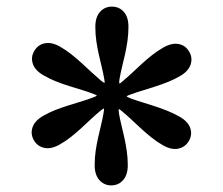

<svg xmlns="http://www.w3.org/2000/svg" viewBox="-20 -810 675 580"><path d="M82.5 -386Q93.5 -367.5 114.2 -363.2Q135 -359 160.5 -373.5Q179 -384 195.2 -397Q211.5 -410 226.5 -423.8Q241.5 -437.5 255.5 -450.8Q269.5 -464 283 -475Q290.5 -481 293 -482Q295.5 -483 293 -469.5Q290 -452 285.5 -433.2Q281 -414.5 276.5 -394.8Q272 -375 269 -354.2Q266 -333.5 266 -311Q266 -282 280.2 -266Q294.5 -250 316 -250Q338 -250 352 -266Q366 -282 366 -311Q366 -333 363 -353.5Q360 -374 355.8 -393.5Q351.5 -413 347 -431.2Q342.5 -449.5 339.5 -466.5Q337.5 -480.5 339.2 -480.5Q341 -480.5 349 -473.5Q362.5 -462.5 376.8 -449Q391 -435.5 406 -421.8Q421 -408 437.5 -394.8Q454 -381.5 472.5 -371Q498 -356.5 518.8 -361Q539.5 -365.5 550.5 -384Q561.5 -403 554.8 -423Q548 -443 522.5 -457.5Q505 -467.5 485.8 -475.2Q466.5 -483 447.2 -489.2Q428 -495.5 409.2 -501.2Q390.5 -507 374 -513Q361 -518 363.2 -519.8Q365.5 -521.5 377 -525.5Q393.5 -531.5 412 -537Q430.5 -542.5 449.5 -548.8Q468.5 -555 487.5 -562.5Q506.5 -570 523.5 -580Q549 -594.5 555.8 -615Q562.5 -635.5 551.5 -654Q540.5 -673 519.8 -677Q499 -681 473.5 -666.5Q455.5 -656 439.8 -643.8Q424 -631.5 409.5 -618.2Q395 -605 381.5 -592.2Q368 -579.5 354.5 -568Q347 -561.5 342.8 -558.2Q338.5 -555 341 -571Q344 -588.5 348.5 -607Q353 -625.5 357.5 -645.2Q362 -665 365 -686Q368 -707 368 -729Q368 -758.5 354 -774.2Q340 -790 318 -790Q296.5 -790 282.2 -774.2Q268 -758.5 268 -729Q268 -706.5 271 -685.8Q274 -665 278.5 -645.2Q283 -625.5 287.5 -607Q292 -588.5 295 -571Q297.5 -558.5 294.8 -559.8Q292 -561 285 -566.5Q271.5 -578 257.2 -591.2Q243 -604.5 228 -618.2Q213 -632 196.5 -645.2Q180 -658.5 161.5 -669Q136 -683.5 115.2 -679.2Q94.5 -675 83.5 -656Q72.5 -637.5 79.2 -617.2Q86 -597 111.5 -582.5Q129.5 -572 149 -564.2Q168.5 -556.5 188.5 -550.2Q208.5 -544 227.5 -538.2Q246.5 -532.5 263 -526Q273 -522.5 272.2 -521Q271.5 -519.5 262 -516Q245.5 -509.5 226.5 -503.8Q207.5 -498 187.5 -491.8Q167.5 -485.5 148 -478Q128.5 -470.5 110.5 -460Q85 -445.5 78.2 -425.2Q71.5 -405 82.5 -386Z"/></svg>

Font: Besley
Style: Regular
Weight: 400
Designer: Owen Earl
Foundry: indestructible type*
Version: Version 4.000